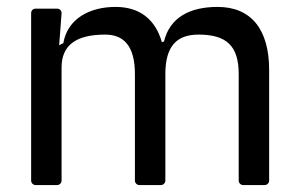

<svg xmlns="http://www.w3.org/2000/svg" viewBox="-20 -535 858 555"><path d="M70 -497V-13C70 -6 76 0 83 0H145C152 0 158 -6 158 -13V-340C158 -403 198 -435 284 -435C337 -435 370 -403 370 -321V-13C370 -6 376 0 383 0H445C452 0 458 -6 458 -13V-321C458 -403 492 -435 554 -435C634 -435 670 -403 670 -321V-13C670 -6 676 0 683 0H745C752 0 758 -6 758 -13V-333C758 -450 706 -515 609 -515C529 -515 471 -485 454 -415L448 -413C429 -479 384 -515 314 -515C239 -515 175 -481 163 -410L158 -408L151 -404L158 -497C158 -505 152 -510 145 -510H83C76 -510 70 -505 70 -497Z"/></svg>

Font: Aldone Medium
Style: Regular
Weight: 500
Designer: Pietro Gregorini
Version: Version 1.500;FEAKit 1.0